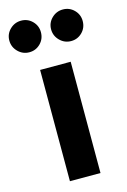

<svg xmlns="http://www.w3.org/2000/svg" viewBox="-182 -853 602 910"><g transform="rotate(-15 119.0 -397.5)"><path d="M44 0H194V-546H44ZM17 -640Q49 -640 71.5 -662.5Q94 -685 94 -718Q94 -750 71.5 -772.5Q49 -795 17 -795Q-15 -795 -38 -772.5Q-61 -750 -61 -718Q-61 -686 -38 -663Q-15 -640 17 -640ZM222 -640Q254 -640 276.5 -662.5Q299 -685 299 -718Q299 -750 276.5 -772.5Q254 -795 222 -795Q190 -795 167 -772.5Q144 -750 144 -718Q144 -686 167 -663Q190 -640 222 -640Z"/></g></svg>

Font: Plus Jakarta Sans ExtraBold
Style: Regular
Weight: 800
Designer: Gumpita Rahayu
Foundry: Tokotype
Version: Version 2.004; ttfautohint (v1.8.3)